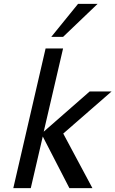

<svg xmlns="http://www.w3.org/2000/svg" viewBox="-20 -973 597 993"><path d="M458 0H338.9L201.2 -267.1L139.2 0H48.8L215.8 -722.2H306.2L206.1 -292L443.8 -500H557.1L307.1 -282.2ZM484.9 -953.1 306.2 -782.2H245.1L383.8 -953.1Z"/></svg>

Font: Perun
Style: Italic
Weight: 400
Italic angle: -12°
Foundry: Stefan Peev, Context Ltd
Version: Version 001.000